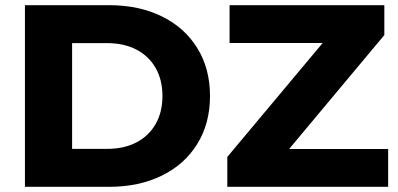

<svg xmlns="http://www.w3.org/2000/svg" viewBox="-20 -720 1535 740"><path d="M76.1 -700H401.1Q515.8 -700 603.8 -656.8Q691.8 -613.7 740.6 -534.4Q789.4 -455.2 789.4 -350Q789.4 -244.8 740.6 -165.6Q691.8 -86.3 603.8 -43.2Q515.8 0 401.1 0H76.1ZM606.1 -350Q606.1 -412.2 579.6 -458.4Q553 -504.6 505 -529.2Q457 -553.8 392.9 -553.8H257.9V-146.2H392.9Q457 -146.2 505 -170.8Q553 -195.4 579.6 -241.6Q606.1 -287.8 606.1 -350ZM856.1 -115.2 1278.1 -619.4 1300 -554.3H864.8V-700H1461.3V-584.8L1039.8 -80.6L1017.4 -145.7H1476V0H856.1Z"/></svg>

Font: iiserrat Thin
Style: Regular
Weight: 100
Designer: Akira Ohta
Foundry: Akira Ohta
Version: Version 1.200;Glyphs 3.3.1 (3343)